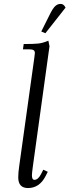

<svg xmlns="http://www.w3.org/2000/svg" viewBox="-20 -954 355 981"><path d="M73.2 -47.9Q73.2 -71.8 78.1 -105L155.8 -662.1Q158.2 -681.6 158.2 -683.1Q158.2 -693.4 151.4 -697.8Q144.5 -702.1 127 -702.1H97.2L101.1 -729Q154.8 -729 177.2 -731.7Q199.7 -734.4 227.1 -746.1L232.9 -717.8L147.9 -104Q143.1 -68.8 143.1 -58.1Q143.1 -35.2 155.8 -35.2Q174.8 -35.2 189.9 -64.9L201.2 -86.9L224.1 -76.2L212.9 -54.2Q181.6 6.8 123 6.8Q73.2 6.8 73.2 -47.9ZM190.9 -793 236.8 -884.8Q250.5 -912.1 262.5 -923.1Q274.4 -934.1 290 -934.1Q305.7 -934.1 314.9 -915L211.9 -784.2Z"/></svg>

Font: Dihjauti
Style: Italic
Weight: 400
Italic angle: -9°
Designer: T. Christopher White
Version: Version 3.0.0